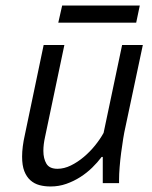

<svg xmlns="http://www.w3.org/2000/svg" viewBox="-20 -663 551 695"><path d="M213 -500 143 -167Q137 -140 137 -117Q137 -89 148 -70.5Q159 -52 188 -52Q212 -52 236.5 -64Q261 -76 283.5 -95Q306 -114 324.5 -137Q343 -160 355 -182L422 -500H497L434 -203Q430 -186 426 -161.5Q422 -137 418.5 -110Q415 -83 413 -57.5Q411 -32 411 -13V0H352V-95H348Q333 -75 313.5 -56Q294 -37 270.5 -22Q247 -7 220 2.5Q193 12 163 12Q141 12 122.5 7Q104 2 90 -10.5Q76 -23 68 -43.5Q60 -64 60 -96Q60 -131 70 -175L138 -500ZM205 -643H486L473 -581H191Z"/></svg>

Font: PT Sans
Style: Italic
Weight: 400
Italic angle: -12°
Designer: A.Korolkova, O.Umpeleva, V.Yefimov
Foundry: ParaType Ltd
Version: Version 2.003W OFL